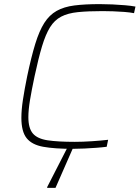

<svg xmlns="http://www.w3.org/2000/svg" viewBox="-20 -716 679 934"><path d="M334 8Q245 8 190 -2Q135 -12 109.5 -44Q84 -76 84 -143Q84 -181 91.5 -230.5Q99 -280 112 -344Q132 -439 151.5 -502.5Q171 -566 195.5 -604.5Q220 -643 255.5 -663Q291 -683 342 -689.5Q393 -696 465 -696Q495 -696 527 -694.5Q559 -693 588.5 -690.5Q618 -688 639 -684L632 -652Q611 -656 584.5 -658Q558 -660 530.5 -661Q503 -662 479 -662Q408 -662 359 -657Q310 -652 277.5 -635Q245 -618 223.5 -583.5Q202 -549 184.5 -491Q167 -433 148 -344Q134 -278 126 -229.5Q118 -181 118 -146Q118 -92 140 -66.5Q162 -41 211.5 -33.5Q261 -26 344 -26Q382 -26 427 -29Q472 -32 506 -36L499 -2Q476 1 448 3Q420 5 390.5 6.5Q361 8 334 8ZM209 198 210 193 314 -10H340L339 -5L250 198Z"/></svg>

Font: Saira SemiExpanded Thin
Style: Italic
Weight: 250
Width: 6
Italic angle: -12°
Designer: Hector Gatti with collaboration of the Omnibus-Type team
Foundry: Omnibus-Type
Version: Version 1.101